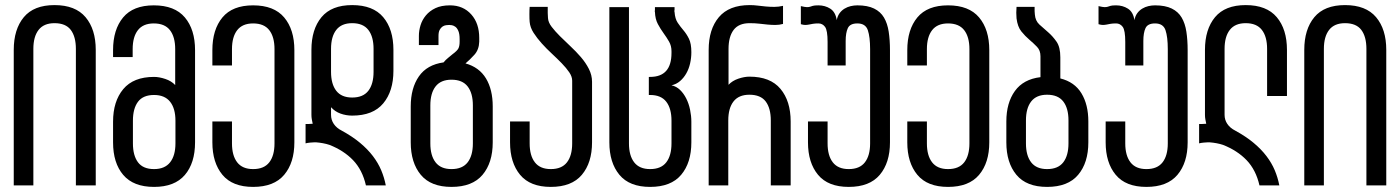

<svg xmlns="http://www.w3.org/2000/svg" viewBox="-20 -728 5498 754"><path d="M34 0H111V-536C111 -568 117.8 -592.8 131.5 -610.5C145.2 -628.2 166 -637 194 -637C223.3 -637 244.7 -628.2 258 -610.5C271.3 -592.8 278 -568 278 -536V0H356V-532C356 -586 342.7 -628.8 316 -660.5C289.3 -692.2 248.7 -708 194 -708C140 -708 99.8 -692.2 73.5 -660.5C47.2 -628.8 34 -586 34 -532Z M669 -254V-165C669 -133 662 -108.2 648 -90.5C634 -72.8 613 -64 585 -64C556.3 -64 535.3 -72.8 522 -90.5C508.7 -108.2 502 -133 502 -165V-254C502 -286 508.7 -310.8 522 -328.5C535.3 -346.2 556.3 -355 585 -355C613 -355 634 -346.2 648 -328.5C662 -310.8 669 -286 669 -254ZM584 -707C530 -707 489.8 -691.2 463.5 -659.5C437.2 -627.8 424 -585 424 -531V-504H501V-535C501 -567 507.8 -591.8 521.5 -609.5C535.2 -627.2 556 -636 584 -636C612.7 -636 633.8 -627.2 647.5 -609.5C661.2 -591.8 668 -567 668 -535V-394C658 -404.7 645 -412.7 629 -418C613 -423.3 598.3 -426 585 -426C531 -426 490.7 -410 464 -378C437.3 -346 424 -303.3 424 -250V-169C424 -115 437.3 -72.3 464 -41C490.7 -9.7 531 6 585 6C639 6 679.3 -9.7 706 -41C732.7 -72.3 746 -115 746 -169V-531C746 -585 732.7 -627.8 706 -659.5C679.3 -691.2 638.7 -707 584 -707Z M974 -707C920 -707 879.8 -691.2 853.5 -659.5C827.2 -627.8 814 -585 814 -531V-471H891V-535C891 -567 897.8 -591.8 911.5 -609.5C925.2 -627.2 946 -636 974 -636C1002.7 -636 1023.8 -627.2 1037.5 -609.5C1051.2 -591.8 1058 -567 1058 -535V-165C1058 -133 1051.2 -108.2 1037.5 -90.5C1023.8 -72.8 1002.7 -64 974 -64C946 -64 925.2 -72.8 911.5 -90.5C897.8 -108.2 891 -133 891 -165V-251H814V-169C814 -115.7 827.2 -73.2 853.5 -41.5C879.8 -9.8 920 6 974 6C1028.7 6 1069.3 -9.8 1096 -41.5C1122.7 -73.2 1136 -115.7 1136 -169V-531C1136 -585 1122.7 -627.8 1096 -659.5C1069.3 -691.2 1028.7 -707 974 -707Z M1447 -536V-446C1447 -414 1440.2 -389.2 1426.5 -371.5C1412.8 -353.8 1391.7 -345 1363 -345C1335 -345 1314.2 -353.8 1300.5 -371.5C1286.8 -389.2 1280 -414 1280 -446V-536C1280 -568 1286.8 -592.8 1300.5 -610.5C1314.2 -628.2 1335 -637 1363 -637C1391.7 -637 1412.8 -628.2 1426.5 -610.5C1440.2 -592.8 1447 -568 1447 -536ZM1363 -708C1309 -708 1268.8 -692.2 1242.5 -660.5C1216.2 -628.8 1203 -586 1203 -532V-277C1203 -271 1203.5 -265.2 1204.5 -259.5C1205.5 -253.8 1206.7 -248 1208 -242C1204.7 -242 1201.7 -241.8 1199 -241.5C1196.3 -241.2 1193.3 -241 1190 -241H1180V-165C1184.7 -166.3 1190.7 -167.3 1198 -168C1202.7 -168.7 1207.7 -169 1213 -169H1222C1230.7 -168.3 1239.5 -167.2 1248.5 -165.5C1257.5 -163.8 1266 -161.7 1274 -159C1311.3 -144.3 1342.2 -124.3 1366.5 -99C1390.8 -73.7 1407.7 -40.7 1417 0H1495C1491 -20.7 1485 -40.5 1477 -59.5C1469 -78.5 1458.2 -97 1444.5 -115C1430.8 -133 1414 -150.3 1394 -167C1374 -183.7 1350 -199.7 1322 -215C1308.7 -221.7 1298.3 -230.3 1291 -241C1283.7 -251.7 1280 -263.7 1280 -277V-307C1290 -295.7 1302.3 -287.3 1317 -282C1331.7 -276.7 1347 -274 1363 -274C1417.7 -274 1458.3 -290 1485 -322C1511.7 -354 1525 -396.7 1525 -450V-532C1525 -586 1511.7 -628.8 1485 -660.5C1458.3 -692.2 1417.7 -708 1363 -708Z M1837 -314V-165C1837 -133 1830.2 -108.2 1816.5 -90.5C1802.8 -72.8 1781.7 -64 1753 -64C1725 -64 1704.2 -72.8 1690.5 -90.5C1676.8 -108.2 1670 -133 1670 -165V-314C1670 -346 1676.8 -370.8 1690.5 -388.5C1704.2 -406.2 1725 -415 1753 -415C1781.7 -415 1802.8 -406.2 1816.5 -388.5C1830.2 -370.8 1837 -346 1837 -314ZM1808 -479C1819.3 -488.3 1831 -499.7 1843 -513C1855 -526.3 1861.3 -543.3 1862 -564V-579C1862 -617 1851.7 -647.7 1831 -671C1809.7 -695 1781.7 -707 1747 -707C1724.3 -707 1705.3 -703.3 1690 -696C1674.7 -688.7 1662.2 -679.2 1652.5 -667.5C1642.8 -655.8 1635.8 -643 1631.5 -629C1627.2 -615 1625 -601 1625 -587V-551H1702V-587C1702 -597 1703.5 -604.8 1706.5 -610.5C1709.5 -616.2 1713.2 -620.5 1717.5 -623.5C1721.8 -626.5 1726.5 -628.3 1731.5 -629C1736.5 -629.7 1740.7 -630 1744 -630C1746.7 -630 1750.2 -629.7 1754.5 -629C1758.8 -628.3 1763.3 -626.3 1768 -623C1772.7 -619.7 1776.7 -614.2 1780 -606.5C1783.3 -598.8 1785 -588 1785 -574V-564C1785 -553.3 1783.5 -544.8 1780.5 -538.5C1777.5 -532.2 1769.7 -524.3 1757 -515C1751.7 -510.3 1745.8 -505.5 1739.5 -500.5C1733.2 -495.5 1727.3 -489.7 1722 -483C1678.7 -477 1646.3 -458.7 1625 -428C1603.7 -397.3 1593 -358 1593 -310V-169C1593 -115.7 1606.2 -73.2 1632.5 -41.5C1658.8 -9.8 1699 6 1753 6C1807.7 6 1848.3 -9.8 1875 -41.5C1901.7 -73.2 1915 -115.7 1915 -169V-310C1915 -354 1906.2 -390.7 1888.5 -420C1870.8 -449.3 1844 -469 1808 -479Z M2131 -701H2060C2059.3 -693.7 2059 -684 2059 -672C2059 -659.3 2059.3 -649.3 2060 -642C2061.3 -627.3 2066.5 -613 2075.5 -599C2084.5 -585 2095.2 -571.2 2107.5 -557.5C2119.8 -543.8 2133 -530.5 2147 -517.5C2161 -504.5 2174 -491.8 2186 -479.5C2198 -467.2 2207.8 -455.3 2215.5 -444C2223.2 -432.7 2227 -421.7 2227 -411V-165C2227 -133 2220.2 -108.2 2206.5 -90.5C2192.8 -72.8 2171.7 -64 2143 -64C2115 -64 2094.2 -72.8 2080.5 -90.5C2066.8 -108.2 2060 -133 2060 -165V-251H1983V-169C1983 -115.7 1996.2 -73.2 2022.5 -41.5C2048.8 -9.8 2089 6 2143 6C2197.7 6 2238.3 -9.8 2265 -41.5C2291.7 -73.2 2305 -115.7 2305 -169V-407C2305 -424.3 2300.8 -441.2 2292.5 -457.5C2284.2 -473.8 2273.7 -489.3 2261 -504C2248.3 -518.7 2234.7 -532.8 2220 -546.5L2179 -586C2166.3 -598.7 2155.5 -610.8 2146.5 -622.5C2137.5 -634.2 2132.7 -645.7 2132 -657C2131.3 -663 2131 -669.7 2131 -677Z M2617 -393C2629.7 -395.7 2640.8 -401.2 2650.5 -409.5C2660.2 -417.8 2668.3 -427.8 2675 -439.5C2681.7 -451.2 2686.7 -464.2 2690 -478.5C2693.3 -492.8 2695 -507.7 2695 -523C2695 -545.7 2691.8 -563.3 2685.5 -576C2679.2 -588.7 2672 -599.7 2664 -609C2656 -618.3 2648.5 -628.2 2641.5 -638.5C2634.5 -648.8 2630.3 -663 2629 -681C2628.3 -682.3 2628 -683.7 2628 -685C2628 -685.7 2628.3 -686.7 2629 -688V-700H2552V-687C2551.3 -686.3 2551 -685.7 2551 -685C2551 -683.7 2551.3 -682.3 2552 -681C2552.7 -662.3 2556.5 -646.5 2563.5 -633.5C2570.5 -620.5 2578 -608.5 2586 -597.5C2594 -586.5 2601.2 -575.5 2607.5 -564.5C2613.8 -553.5 2617 -541 2617 -527V-520C2617 -457.3 2589 -426 2533 -426H2528V-355H2533C2561.7 -355 2582.8 -346.2 2596.5 -328.5C2610.2 -310.8 2617 -286 2617 -254V-165C2617 -133 2610.2 -108.2 2596.5 -90.5C2582.8 -72.8 2561.7 -64 2533 -64C2505 -64 2484.2 -72.8 2470.5 -90.5C2456.8 -108.2 2450 -133 2450 -165V-700H2373V-169C2373 -115.7 2386.2 -73.2 2412.5 -41.5C2438.8 -9.8 2479 6 2533 6C2587.7 6 2628.3 -9.8 2655 -41.5C2681.7 -73.2 2695 -115.7 2695 -169V-250C2695 -265.3 2693.3 -281 2690 -297C2686.7 -313 2681.7 -327.7 2675 -341C2668.3 -354.3 2660.2 -365.7 2650.5 -375C2640.8 -384.3 2629.7 -390.3 2617 -393Z M2763 0H2840V-255C2840 -287 2846.8 -311.8 2860.5 -329.5C2874.2 -347.2 2895 -356 2923 -356C2952.3 -356 2973.7 -347.2 2987 -329.5C3000.3 -311.8 3007 -287 3007 -255V0H3085V-251C3085 -304.3 3071.7 -347 3045 -379C3018.3 -411 2977.7 -427 2923 -427C2909.7 -427 2895.2 -424.3 2879.5 -419C2863.8 -413.7 2851 -405.7 2841 -395V-536C2841 -568 2847.7 -592.8 2861 -610.5C2874.3 -628.2 2895.3 -637 2924 -637C2938 -637 2950.7 -636.3 2962 -635C2973.3 -633.7 2984.2 -632.5 2994.5 -631.5C3004.8 -630.5 3015 -630 3025 -630C3035 -630 3045 -631.3 3055 -634V-705C3043 -702.3 3031.7 -701 3021 -701C3009.7 -701 2998.5 -701.5 2987.5 -702.5C2976.5 -703.5 2965.8 -704.7 2955.5 -706C2945.2 -707.3 2934.7 -708 2924 -708C2870 -708 2829.7 -692.2 2803 -660.5C2776.3 -628.8 2763 -586 2763 -532Z M3347 -707C3338.3 -707 3329.7 -706 3321 -704C3312.3 -702 3304.2 -698.7 3296.5 -694C3288.8 -689.3 3282.3 -683.3 3277 -676C3271.7 -668.7 3268 -659.7 3266 -649C3262.7 -670.3 3254.2 -685.3 3240.5 -694C3226.8 -702.7 3211.3 -707 3194 -707C3183.3 -707 3176 -706.3 3172 -705C3168 -703.7 3164.3 -702.5 3161 -701.5C3157.7 -700.5 3153.7 -700 3149 -700C3144.3 -700 3136.3 -701.3 3125 -704V-633C3131.7 -631 3137.3 -630 3142 -630C3146.7 -630 3151.5 -630.5 3156.5 -631.5C3161.5 -632.5 3166.8 -633.5 3172.5 -634.5C3178.2 -635.5 3185.3 -636 3194 -636C3204.7 -636 3213.3 -631.5 3220 -622.5C3226.7 -613.5 3230 -593.7 3230 -563V-471H3301V-567C3301 -588.3 3303.8 -605.2 3309.5 -617.5C3315.2 -629.8 3327.7 -636 3347 -636C3368.3 -636 3382 -627.2 3388 -609.5C3394 -591.8 3397 -567 3397 -535V-165C3397 -133 3390.2 -108.2 3376.5 -90.5C3362.8 -72.8 3341.7 -64 3313 -64C3285 -64 3264.2 -72.8 3250.5 -90.5C3236.8 -108.2 3230 -133 3230 -165V-251H3153V-169C3153 -115.7 3166.2 -73.2 3192.5 -41.5C3218.8 -9.8 3259 6 3313 6C3367.7 6 3408.3 -9.8 3435 -41.5C3461.7 -73.2 3475 -115.7 3475 -169V-531C3475 -557.7 3473.3 -581.8 3470 -603.5C3466.7 -625.2 3460.5 -643.7 3451.5 -659C3442.5 -674.3 3429.5 -686.2 3412.5 -694.5C3395.5 -702.8 3373.7 -707 3347 -707Z M3703 -707C3649 -707 3608.8 -691.2 3582.5 -659.5C3556.2 -627.8 3543 -585 3543 -531V-471H3620V-535C3620 -567 3626.8 -591.8 3640.5 -609.5C3654.2 -627.2 3675 -636 3703 -636C3731.7 -636 3752.8 -627.2 3766.5 -609.5C3780.2 -591.8 3787 -567 3787 -535V-165C3787 -133 3780.2 -108.2 3766.5 -90.5C3752.8 -72.8 3731.7 -64 3703 -64C3675 -64 3654.2 -72.8 3640.5 -90.5C3626.8 -108.2 3620 -133 3620 -165V-251H3543V-169C3543 -115.7 3556.2 -73.2 3582.5 -41.5C3608.8 -9.8 3649 6 3703 6C3757.7 6 3798.3 -9.8 3825 -41.5C3851.7 -73.2 3865 -115.7 3865 -169V-531C3865 -585 3851.7 -627.8 3825 -659.5C3798.3 -691.2 3757.7 -707 3703 -707Z M4176 -255V-165C4176 -133 4169.2 -108.2 4155.5 -90.5C4141.8 -72.8 4120.7 -64 4092 -64C4064 -64 4043.2 -72.8 4029.5 -90.5C4015.8 -108.2 4009 -133 4009 -165V-255C4009 -287 4015.8 -311.8 4029.5 -329.5C4043.2 -347.2 4064 -356 4092 -356C4120.7 -356 4141.8 -347.2 4155.5 -329.5C4169.2 -311.8 4176 -287 4176 -255ZM4144 -420V-503C4144 -529.7 4139 -550.2 4129 -564.5C4119 -578.8 4108 -591.2 4096 -601.5L4062 -631.5C4051.3 -641.2 4045.3 -654.3 4044 -671C4043.3 -677 4043 -681.3 4043 -684V-701H3972C3971.3 -693.7 3971 -686 3971 -678C3971 -670.7 3971.3 -663.3 3972 -656C3974.7 -634 3981 -616.8 3991 -604.5C4001 -592.2 4011.5 -581.3 4022.5 -572C4033.5 -562.7 4043.5 -553.3 4052.5 -544C4061.5 -534.7 4066 -522.3 4066 -507V-425C4021.3 -419.7 3987.8 -401.5 3965.5 -370.5C3943.2 -339.5 3932 -299.7 3932 -251V-169C3932 -115.7 3945.2 -73.2 3971.5 -41.5C3997.8 -9.8 4038 6 4092 6C4146.7 6 4187.3 -9.8 4214 -41.5C4240.7 -73.2 4254 -115.7 4254 -169V-251C4254 -295 4245 -331.8 4227 -361.5C4209 -391.2 4181.3 -410.7 4144 -420Z M4516 -707C4507.3 -707 4498.7 -706 4490 -704C4481.3 -702 4473.2 -698.7 4465.5 -694C4457.8 -689.3 4451.3 -683.3 4446 -676C4440.7 -668.7 4437 -659.7 4435 -649C4431.7 -670.3 4423.2 -685.3 4409.5 -694C4395.8 -702.7 4380.3 -707 4363 -707C4352.3 -707 4345 -706.3 4341 -705C4337 -703.7 4333.3 -702.5 4330 -701.5C4326.7 -700.5 4322.7 -700 4318 -700C4313.3 -700 4305.3 -701.3 4294 -704V-633C4300.7 -631 4306.3 -630 4311 -630C4315.7 -630 4320.5 -630.5 4325.5 -631.5C4330.5 -632.5 4335.8 -633.5 4341.5 -634.5C4347.2 -635.5 4354.3 -636 4363 -636C4373.7 -636 4382.3 -631.5 4389 -622.5C4395.7 -613.5 4399 -593.7 4399 -563V-471H4470V-567C4470 -588.3 4472.8 -605.2 4478.5 -617.5C4484.2 -629.8 4496.7 -636 4516 -636C4537.3 -636 4551 -627.2 4557 -609.5C4563 -591.8 4566 -567 4566 -535V-165C4566 -133 4559.2 -108.2 4545.5 -90.5C4531.8 -72.8 4510.7 -64 4482 -64C4454 -64 4433.2 -72.8 4419.5 -90.5C4405.8 -108.2 4399 -133 4399 -165V-251H4322V-169C4322 -115.7 4335.2 -73.2 4361.5 -41.5C4387.8 -9.8 4428 6 4482 6C4536.7 6 4577.3 -9.8 4604 -41.5C4630.7 -73.2 4644 -115.7 4644 -169V-531C4644 -557.7 4642.3 -581.8 4639 -603.5C4635.7 -625.2 4629.5 -643.7 4620.5 -659C4611.5 -674.3 4598.5 -686.2 4581.5 -694.5C4564.5 -702.8 4542.7 -707 4516 -707Z M4831 -215C4817.7 -221.7 4807.3 -230.3 4800 -241C4792.7 -251.7 4789 -263.7 4789 -277V-536C4789 -568 4795.8 -592.8 4809.5 -610.5C4823.2 -628.2 4844 -637 4872 -637C4900.7 -637 4921.8 -628.2 4935.5 -610.5C4949.2 -592.8 4956 -568 4956 -536V-351H5034V-532C5034 -586 5020.7 -628.8 4994 -660.5C4967.3 -692.2 4926.7 -708 4872 -708C4818 -708 4777.8 -692.2 4751.5 -660.5C4725.2 -628.8 4712 -586 4712 -532V-277C4712 -271 4712.5 -265.2 4713.5 -259.5C4714.5 -253.8 4715.7 -248 4717 -242C4713.7 -242 4710.7 -241.8 4708 -241.5C4705.3 -241.2 4702.3 -241 4699 -241H4689V-165C4693.7 -166.3 4699.7 -167.3 4707 -168C4711.7 -168.7 4716.7 -169 4722 -169H4731C4739.7 -168.3 4748.5 -167.2 4757.5 -165.5C4766.5 -163.8 4775 -161.7 4783 -159C4820.3 -144.3 4851.2 -124.3 4875.5 -99C4899.8 -73.7 4916.7 -40.7 4926 0H5004C5000 -20.7 4994 -40.5 4986 -59.5C4978 -78.5 4967.2 -97 4953.5 -115C4939.8 -133 4923 -150.3 4903 -167C4883 -183.7 4859 -199.7 4831 -215Z M5102 0H5179V-536C5179 -568 5185.8 -592.8 5199.5 -610.5C5213.2 -628.2 5234 -637 5262 -637C5291.3 -637 5312.7 -628.2 5326 -610.5C5339.3 -592.8 5346 -568 5346 -536V0H5424V-532C5424 -586 5410.7 -628.8 5384 -660.5C5357.3 -692.2 5316.7 -708 5262 -708C5208 -708 5167.8 -692.2 5141.5 -660.5C5115.2 -628.8 5102 -586 5102 -532Z"/></svg>

Font: Bebas Neue Regular two
Style: Regular2
Weight: 400
Designer: Ryoichi Tsunekawa & LGV (GE)
Foundry: Free Software Foundation, Inc.
Version: Version 1.003 August 13, 2016